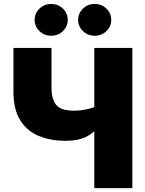

<svg xmlns="http://www.w3.org/2000/svg" viewBox="-20 -976 753 996"><path d="M319.8 -245.6Q241.2 -245.6 180.2 -271.2Q119.1 -296.9 84.5 -352.8Q49.8 -408.7 49.8 -499V-727.5H247.1V-518.6Q247.1 -464.8 270.3 -433.3Q293.5 -401.9 364.3 -401.9Q395.5 -401.9 422.1 -407.2Q448.7 -412.6 469.2 -420.4V-727.5H666.5V0H469.2V-295.4Q436.5 -266.1 400.9 -255.9Q365.2 -245.6 319.8 -245.6ZM245.6 -790.5Q210 -790.5 184.8 -814.7Q159.7 -838.9 159.7 -873Q159.7 -907.2 184.8 -931.4Q210 -955.6 245.6 -955.6Q281.2 -955.6 306.4 -931.4Q331.5 -907.2 331.5 -873Q331.5 -838.9 306.4 -814.7Q281.2 -790.5 245.6 -790.5ZM471.2 -790.5Q435.5 -790.5 410.4 -814.7Q385.3 -838.9 385.3 -873Q385.3 -907.2 410.4 -931.4Q435.5 -955.6 471.2 -955.6Q506.8 -955.6 532 -931.4Q557.1 -907.2 557.1 -873Q557.1 -838.9 532 -814.7Q506.8 -790.5 471.2 -790.5Z"/></svg>

Font: Inter Black
Style: Regular
Weight: 900
Designer: Rasmus Andersson
Foundry: rsms
Version: Version 4.000;git-a52131595